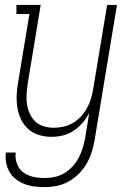

<svg xmlns="http://www.w3.org/2000/svg" viewBox="-20 -550 540 783"><path d="M163 213Q141 213 120 210.5Q99 208 80 200.5Q61 193 45 181Q29 169 19 151.5Q9 134 5 113.5Q1 93 4 72H44Q42 87 45 102.5Q48 118 55.5 131Q63 144 75 153Q87 162 101 167Q115 172 131 174Q147 176 163 176Q183 176 203.5 171.5Q224 167 242.5 156Q261 145 276 128.5Q291 112 301 93Q311 74 317 54.5Q323 35 327 14L344 -90Q333 -68 316.5 -49Q300 -30 279.5 -16.5Q259 -3 236 2.5Q213 8 190 8Q163 8 138.5 0.5Q114 -7 95.5 -23.5Q77 -40 66 -62.5Q55 -85 51 -110.5Q47 -136 48 -162.5Q49 -189 54 -215L100 -493H47V-530H146L93 -209Q90 -188 88.5 -166.5Q87 -145 90 -125Q93 -105 101.5 -86.5Q110 -68 124 -54.5Q138 -41 158 -35Q178 -29 199 -29Q219 -29 239 -33.5Q259 -38 277 -48.5Q295 -59 310 -75Q325 -91 335 -109.5Q345 -128 351 -147.5Q357 -167 360 -187L417 -530H457L366 20Q362 45 354.5 69Q347 93 334 116Q321 139 302 158Q283 177 260 190Q237 203 212 208Q187 213 163 213Z"/></svg>

Font: Iosevka Slab Extralight
Style: Italic
Weight: 200
Italic angle: -9°
Monospace: yes
Designer: Belleve Invis
Foundry: Belleve Invis
Version: Version 11.1.1; ttfautohint (v1.8.3)